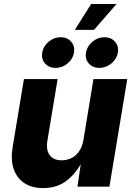

<svg xmlns="http://www.w3.org/2000/svg" viewBox="-20 -941 672 968"><path d="M197.3 7.3Q140.6 7.3 102.5 -18.1Q64.5 -43.5 48.8 -89.6Q33.2 -135.7 43.5 -197.8L100.6 -542.5H270.5L218.8 -231Q211.4 -185.1 230.5 -158.9Q249.5 -132.8 291 -132.8Q318.8 -132.8 341.6 -144.8Q364.3 -156.7 379.6 -179.4Q395 -202.1 400.4 -234.4L451.2 -542.5H621.6L531.7 0H370.6L390.6 -137.7H399.9Q368.7 -72.3 319.1 -32.5Q269.5 7.3 197.3 7.3ZM481 -598.6Q447.3 -598.6 427.7 -621.1Q408.2 -643.6 413.6 -675.8Q418.9 -708 446 -730.7Q473.1 -753.4 506.8 -753.4Q540 -753.4 559.8 -730.7Q579.6 -708 574.2 -675.8Q568.8 -643.6 541.5 -621.1Q514.2 -598.6 481 -598.6ZM259.8 -598.6Q226.6 -598.6 207 -621.1Q187.5 -643.6 192.9 -675.8Q198.2 -708 225.3 -730.7Q252.4 -753.4 285.6 -753.4Q319.3 -753.4 338.9 -730.7Q358.4 -708 353 -675.8Q347.7 -643.6 320.6 -621.1Q293.5 -598.6 259.8 -598.6ZM357.4 -790.5 439.5 -920.9H567.4L454.1 -790.5Z"/></svg>

Font: Inter 16pt ExtraBold
Style: Italic
Weight: 800
Italic angle: -9.3988°
Version: Version 4.001;git-66647c0bb